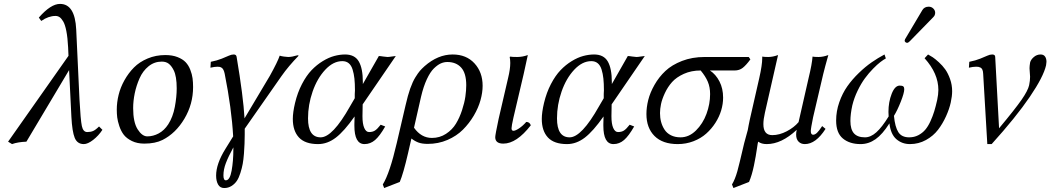

<svg xmlns="http://www.w3.org/2000/svg" viewBox="-20 -718 5323 973"><path d="M499 -60.1Q479.5 -30.3 452.1 -9Q424.8 12.2 404.8 12.2Q371.6 12.2 358.6 -19.5Q345.7 -51.3 341.8 -126L330.1 -362.8L113.8 0Q70.8 1.5 41 12.2L21 0L327.1 -435.1L325.2 -478Q322.8 -527.3 316.2 -560.8Q309.6 -594.2 300 -609.9Q290.5 -625.5 281.5 -631.3Q272.5 -637.2 261.2 -637.2Q225.6 -637.2 189 -611.8L176.8 -628.9Q237.3 -698.2 284.2 -698.2Q359.9 -698.2 366.2 -568.8L382.8 -213.9Q388.2 -109.9 394.8 -79.3Q401.4 -48.8 421.9 -48.8Q439 -48.8 451.4 -54Q463.9 -59.1 481.9 -77.1Z M654.8 -169.9Q654.8 -98.6 677.5 -62.7Q700.2 -26.9 726.6 -26.9Q756.3 -26.9 784.4 -42Q812.5 -57.1 832.5 -87.9Q856.4 -125 866 -176.3Q875.5 -227.5 875.5 -270Q875.5 -331.5 860.4 -361.8Q849.1 -384.3 835.2 -395Q821.3 -405.8 799.8 -405.8Q762.2 -405.8 732.9 -382.1Q703.6 -358.4 687.3 -321.3Q670.9 -284.2 662.8 -245.1Q654.8 -206.1 654.8 -169.9ZM571.8 -162.1Q571.8 -199.2 581.1 -237.1Q590.3 -274.9 610.6 -311.3Q630.9 -347.7 658.9 -376Q687 -404.3 728.3 -421.6Q769.5 -439 817.9 -439Q853.5 -439 879.6 -428.7Q905.8 -418.5 920.7 -402.8Q935.5 -387.2 944.3 -364.5Q953.1 -341.8 955.8 -321.5Q958.5 -301.3 958.5 -276.9Q958.5 -190.4 914.6 -116.5Q870.6 -42.5 803.7 -8.8Q766.6 9.8 711.4 9.8Q675.3 9.8 648.4 -3.4Q621.6 -16.6 607.4 -34.9Q593.3 -53.2 584.7 -78.9Q576.2 -104.5 574 -123.3Q571.8 -142.1 571.8 -162.1Z M1124.5 195.8Q1145 195.8 1153.8 146.7Q1162.6 97.7 1162.6 38.1V28.8Q1137.2 75.7 1124.8 108.2Q1112.3 140.6 1112.3 170.9Q1112.3 195.8 1124.5 195.8ZM1220.2 -36.1Q1219.7 -8.3 1219.2 10.7Q1218.8 29.8 1216.3 60.5Q1213.9 91.3 1210 112.5Q1206.1 133.8 1198.2 158.7Q1190.4 183.6 1179.9 199Q1169.4 214.4 1153.1 224.6Q1136.7 234.9 1116.2 234.9Q1095.2 234.9 1085.2 217Q1075.2 199.2 1075.2 171.9Q1075.2 112.3 1122.6 36.1L1161.6 -26.9Q1153.8 -168 1118.7 -344.2Q1116.2 -356 1112.5 -363.5Q1108.9 -371.1 1103.5 -374.5Q1098.1 -377.9 1093.8 -378.9Q1089.4 -379.9 1082.5 -379.9Q1067.9 -379.9 1046.4 -375L1048.3 -404.8Q1080.1 -411.1 1103.8 -420.7Q1127.4 -430.2 1140.1 -436Q1152.8 -441.9 1164.6 -441.9Q1177.7 -441.9 1179.2 -429.2Q1212.9 -229 1219.2 -118.2L1347.7 -334Q1387.2 -405.3 1397.5 -436Q1403.3 -433.6 1418.2 -431.4Q1433.1 -429.2 1440.4 -429.2Q1459 -429.2 1488.3 -438L1493.7 -436Q1441.9 -382.8 1406.2 -332L1220.2 -65.9Z M1817.9 -189 1816.9 -130.9V-127.9Q1816.9 -90.3 1825.9 -69.6Q1835 -48.8 1850.1 -48.8Q1868.2 -48.8 1880.1 -56.4Q1892.1 -64 1909.2 -85.9L1932.1 -77.1Q1904.8 -29.3 1880.9 -8.5Q1856.9 12.2 1827.1 12.2Q1775.9 12.2 1775.9 -81.1V-88.9L1776.9 -127.9Q1724.6 -53.2 1681.9 -20.5Q1639.2 12.2 1591.8 12.2Q1526.4 12.2 1495.1 -21.2Q1463.9 -54.7 1463.9 -115.2Q1463.9 -148.4 1475.1 -195.8Q1487.8 -249 1510.3 -292Q1532.7 -335 1558.8 -362.3Q1585 -389.6 1615.5 -408.2Q1646 -426.8 1674.1 -434.3Q1702.1 -441.9 1729 -441.9Q1777.8 -441.9 1798.3 -406.5Q1818.8 -371.1 1818.8 -301.8V-293V-292L1899.9 -434.1Q1906.7 -434.1 1921.9 -431.6Q1937 -429.2 1943.8 -429.2Q1951.2 -429.2 1965.6 -431.6Q1980 -434.1 1985.8 -434.1ZM1714.8 -408.2Q1668.9 -408.2 1628.2 -364.5Q1587.4 -320.8 1564.2 -253.9Q1541 -187 1541 -118.2Q1541 -22 1605 -22Q1665.5 -22 1753.9 -179.2L1777.8 -220.2V-241.2Q1777.8 -244.6 1778.3 -250.7Q1778.8 -256.8 1778.8 -259.8Q1778.8 -294.9 1776.1 -319.8Q1773.4 -344.7 1766.8 -365.7Q1760.3 -386.7 1747.3 -397.5Q1734.4 -408.2 1714.8 -408.2Z M2425.8 -283.2Q2425.8 -249 2415 -210.2Q2404.3 -171.4 2381.1 -132.1Q2357.9 -92.8 2325.9 -60.8Q2293.9 -28.8 2247.6 -8.8Q2201.2 11.2 2147.9 11.2Q2119.6 11.2 2101.3 4.6Q2083 -2 2064.9 -16.1L2047.9 58.1Q2023.9 162.1 2005.9 204.1L1926.8 234.9L1919.9 216.8Q1955.1 160.2 1990.7 6.8L2035.2 -184.1Q2046.9 -235.4 2058.6 -268.6Q2071.3 -304.2 2085 -326.2Q2098.6 -348.1 2107.9 -358.9Q2117.2 -369.6 2131.8 -382.8Q2199.2 -441.9 2273.9 -441.9Q2343.3 -441.9 2384.5 -397Q2425.8 -352.1 2425.8 -283.2ZM2168.9 -19Q2208.5 -19 2240.2 -39.8Q2272 -60.5 2290.5 -91.1Q2309.1 -121.6 2321.5 -159.7Q2334 -197.8 2338.4 -229Q2342.8 -260.3 2342.8 -286.1Q2342.8 -347.2 2317.1 -375.5Q2291.5 -403.8 2247.1 -403.8Q2230 -403.8 2213.6 -396.5Q2197.3 -389.2 2178.7 -371.1Q2160.2 -353 2143.1 -316.4Q2126 -279.8 2113.8 -228L2078.1 -70.8Q2114.7 -19 2168.9 -19Z M2647 -100.1Q2664.1 -100.1 2669.9 -83Q2597.7 9.8 2530.8 9.8Q2489.7 9.8 2489.7 -22.9Q2489.7 -34.7 2506.8 -115.2L2554.7 -321.8Q2565.9 -367.7 2565.9 -398.9Q2565.9 -414.6 2563 -429.2L2565.9 -431.2Q2573.7 -429.2 2601.1 -429.2Q2627.9 -429.2 2654.8 -439L2633.8 -342.8L2582 -122.1Q2572.3 -79.1 2572.3 -67.9Q2572.3 -55.2 2582 -55.2Q2591.8 -55.2 2610.4 -67.4Q2628.9 -79.6 2647 -100.1Z M3079.6 -189 3078.6 -130.9V-127.9Q3078.6 -90.3 3087.6 -69.6Q3096.7 -48.8 3111.8 -48.8Q3129.9 -48.8 3141.8 -56.4Q3153.8 -64 3170.9 -85.9L3193.8 -77.1Q3166.5 -29.3 3142.6 -8.5Q3118.7 12.2 3088.9 12.2Q3037.6 12.2 3037.6 -81.1V-88.9L3038.6 -127.9Q2986.3 -53.2 2943.6 -20.5Q2900.9 12.2 2853.5 12.2Q2788.1 12.2 2756.8 -21.2Q2725.6 -54.7 2725.6 -115.2Q2725.6 -148.4 2736.8 -195.8Q2749.5 -249 2772 -292Q2794.4 -335 2820.6 -362.3Q2846.7 -389.6 2877.2 -408.2Q2907.7 -426.8 2935.8 -434.3Q2963.9 -441.9 2990.7 -441.9Q3039.6 -441.9 3060.1 -406.5Q3080.6 -371.1 3080.6 -301.8V-293V-292L3161.6 -434.1Q3168.5 -434.1 3183.6 -431.6Q3198.7 -429.2 3205.6 -429.2Q3212.9 -429.2 3227.3 -431.6Q3241.7 -434.1 3247.6 -434.1ZM2976.6 -408.2Q2930.7 -408.2 2889.9 -364.5Q2849.1 -320.8 2825.9 -253.9Q2802.7 -187 2802.7 -118.2Q2802.7 -22 2866.7 -22Q2927.2 -22 3015.6 -179.2L3039.6 -220.2V-241.2Q3039.6 -244.6 3040 -250.7Q3040.5 -256.8 3040.5 -259.8Q3040.5 -294.9 3037.8 -319.8Q3035.2 -344.7 3028.6 -365.7Q3022 -386.7 3009 -397.5Q2996.1 -408.2 2976.6 -408.2Z M3255.9 -140.1Q3255.9 -174.3 3265.1 -211.4Q3274.4 -248.5 3296.9 -288.1Q3319.3 -327.6 3352.1 -358.4Q3384.8 -389.2 3436.3 -409.2Q3487.8 -429.2 3550.8 -429.2H3774.4L3782.7 -417Q3761.2 -387.7 3744.1 -374.3Q3727.1 -360.8 3702.6 -360.8H3577.6Q3607.4 -341.3 3626 -305.4Q3644.5 -269.5 3644.5 -223.1Q3644.5 -191.4 3634.8 -158.7Q3625 -126 3605.5 -95.5Q3585.9 -64.9 3558.8 -40.8Q3531.7 -16.6 3494.1 -2.2Q3456.5 12.2 3414.6 12.2Q3337.9 12.2 3296.9 -28.8Q3255.9 -69.8 3255.9 -140.1ZM3530.8 -360.8Q3483.4 -360.8 3445.6 -343.8Q3407.7 -326.7 3385.7 -302Q3363.8 -277.3 3349.4 -246.3Q3335 -215.3 3329.8 -190.4Q3324.7 -165.5 3324.7 -145Q3324.7 -121.1 3330.3 -100.1Q3335.9 -79.1 3347.7 -61Q3359.4 -43 3380.1 -32.5Q3400.9 -22 3428.7 -22Q3471.7 -22 3506.8 -56.6Q3542 -91.3 3560.3 -141.1Q3578.6 -190.9 3578.6 -241.2Q3578.6 -276.4 3566.9 -304Q3555.2 -331.5 3530.8 -360.8Z M4151.9 -342.8 4100.6 -124Q4088.9 -66.9 4088.9 -54.2Q4088.9 -35.2 4100.6 -35.2Q4109.9 -35.2 4120.1 -44.7Q4130.4 -54.2 4146.5 -79.1L4163.6 -64.9Q4114.3 12.2 4058.6 12.2Q4039.1 12.2 4026.9 -0.2Q4014.6 -12.7 4014.6 -36.1Q4014.6 -46.9 4017.6 -60.1Q3940.4 12.2 3865.7 12.2Q3838.4 12.2 3822.8 0Q3820.3 2.4 3815.7 36.6Q3811 70.8 3800.8 120.6Q3790.5 170.4 3775.9 204.1L3696.8 234.9L3689.5 216.8Q3704.6 192.4 3716.8 149.4Q3724.6 122.1 3751.5 6.8Q3754.9 -7.8 3761.2 -28.8Q3767.6 -49.8 3769.5 -59.1Q3771 -64 3773.9 -83Q3776.9 -99.6 3779.8 -111.8L3827.6 -321.8Q3842.8 -388.7 3842.8 -423.8V-431.2Q3852.5 -429.2 3873.5 -429.2Q3896 -429.2 3922.9 -439L3856.4 -147Q3848.6 -112.8 3848.6 -88.9Q3848.6 -33.2 3893.6 -33.2Q3929.7 -33.2 3967 -52.7Q4004.4 -72.3 4026.9 -99.1L4077.6 -321.8Q4095.2 -394 4097.7 -431.2Q4107.4 -429.2 4128.4 -429.2Q4150.9 -429.2 4177.7 -439Q4159.7 -375 4151.9 -342.8Z M4805.2 -255.9Q4805.2 -231 4798.1 -198.5Q4791 -166 4774.2 -128.7Q4757.3 -91.3 4733.6 -60.3Q4710 -29.3 4672.6 -8.5Q4635.3 12.2 4591.3 12.2Q4551.3 12.2 4522.5 -12.7Q4493.7 -37.6 4487.3 -92.8Q4452.1 -37.1 4417 -12.5Q4381.8 12.2 4341.3 12.2Q4285.6 12.2 4251.5 -16.1Q4217.3 -44.4 4217.3 -106.9Q4217.3 -154.3 4233.2 -199.7Q4249 -245.1 4273.9 -280.5Q4298.8 -315.9 4332.3 -348.1Q4365.7 -380.4 4397.5 -402.3Q4429.2 -424.3 4462.4 -441.9L4469.2 -421.9Q4458 -416 4441.9 -403.8Q4425.8 -391.6 4404.3 -369.6Q4382.8 -347.7 4363.3 -321.3Q4343.8 -294.9 4326.2 -258.5Q4308.6 -222.2 4299.3 -184.1Q4289.6 -140.1 4289.6 -105Q4289.6 -62.5 4307.6 -42.2Q4325.7 -22 4363.3 -22Q4392.6 -22 4421.1 -47.6Q4449.7 -73.2 4483.4 -127.9Q4482.4 -135.7 4482.4 -150.9Q4482.4 -201.2 4498.8 -242.7Q4515.1 -284.2 4539.6 -284.2Q4552.7 -284.2 4557.6 -280Q4562.5 -275.9 4562.5 -266.1Q4562.5 -247.1 4544.9 -202.6Q4527.3 -158.2 4510.3 -130.9Q4515.6 -74.7 4532.5 -48.3Q4549.3 -22 4587.4 -22Q4612.8 -22 4633.5 -32.7Q4654.3 -43.5 4668.7 -60.3Q4683.1 -77.1 4695.1 -103.3Q4707 -129.4 4714.6 -154.3Q4722.2 -179.2 4729.5 -211.9Q4735.4 -240.2 4735.4 -262.2Q4735.4 -345.7 4665.5 -422.9L4683.1 -441.9Q4695.3 -435.5 4707 -427.7Q4718.8 -419.9 4737.8 -402.6Q4756.8 -385.3 4770.5 -366Q4784.2 -346.7 4794.7 -317.4Q4805.2 -288.1 4805.2 -255.9ZM4686.5 -684.1Q4700.2 -684.1 4709.7 -674.8Q4719.2 -665.5 4719.2 -652.8Q4719.2 -647.9 4718.3 -646Q4716.3 -636.7 4709.5 -630.9L4590.3 -508.8Q4582.5 -501 4577.1 -501Q4572.3 -501 4568.4 -504.4Q4564.5 -507.8 4564.5 -512.2Q4564.5 -514.2 4565.4 -515.1Q4565.4 -518.1 4569.3 -523.9L4654.3 -667Q4664.6 -684.1 4686.5 -684.1Z M4962.4 -344.2Q4961.9 -356.9 4958.5 -364.7Q4955.1 -372.6 4949 -375.5Q4942.9 -378.4 4938.5 -379.2Q4934.1 -379.9 4926.3 -379.9Q4911.6 -379.9 4890.1 -375L4892.1 -404.8Q4923.8 -411.1 4947.5 -420.7Q4971.2 -430.2 4983.9 -436Q4996.6 -441.9 5008.3 -441.9Q5023.4 -441.9 5023.4 -429.2L5043 -67.9Q5124.5 -165.5 5157 -212.4Q5189.5 -259.3 5195.3 -286.1Q5200.2 -310.1 5200.2 -329.1Q5200.2 -337.9 5198.7 -351.1Q5197.3 -364.3 5197.3 -372.1Q5197.3 -382.8 5200.2 -400.9Q5203.6 -415.5 5218.8 -428.7Q5233.9 -441.9 5253.4 -441.9Q5268.6 -441.9 5275.9 -431.6Q5283.2 -421.4 5283.2 -404.8Q5283.2 -398.9 5281.2 -387.2Q5268.1 -329.1 5198.5 -226.8Q5128.9 -124.5 5005.4 12.2H4983.4Z"/></svg>

Font: Linux Libertine G
Style: Italic
Weight: 400
Italic angle: -12°
Designer: Philipp H. Poll
Foundry: Philipp H. Poll
Version: Version 5.1.3